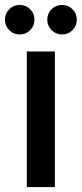

<svg xmlns="http://www.w3.org/2000/svg" viewBox="-34 -760 332 780"><path d="M189 -551V0H75V-551ZM46 -620Q21 -620 3.5 -637.5Q-14 -655 -14 -680Q-14 -705 3.5 -722.5Q21 -740 46 -740Q71 -740 88.5 -722.5Q106 -705 106 -680Q106 -655 88.5 -637.5Q71 -620 46 -620ZM218 -620Q193 -620 175.5 -637.5Q158 -655 158 -680Q158 -705 175.5 -722.5Q193 -740 218 -740Q243 -740 260.5 -722.5Q278 -705 278 -680Q278 -655 260.5 -637.5Q243 -620 218 -620Z"/></svg>

Font: Poppins Cyr Med
Style: Regular
Weight: 500
Designer: Ninad Kale (Devanagari), Jonny Pinhorn (Latin)
Foundry: Indian Type Foundry
Version: 4.004